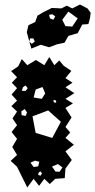

<svg xmlns="http://www.w3.org/2000/svg" viewBox="-20 -797 419 845"><path d="M55 -63 27 -89 55 -115 34 -150 55 -186 31 -216 55 -246 35 -276 55 -306 30 -330 55 -354 31 -381 55 -409 32 -433 55 -457 29 -484 60 -505 76 -537 100 -510 138 -533 175 -510 197 -546 219 -510 241 -531 260 -508 294 -485 268 -453 299 -433 268 -413 307 -387 268 -362 301 -342 268 -322 295 -280 268 -238 289 -214 268 -190 305 -160 268 -131 296 -93 268 -55 265 -13 223 -10 199 13 175 -10 152 21 128 -10 100 28ZM92 -421 81 -413 76 -397H93L102 -409ZM167 -414 137 -403 128 -368 164 -362 179 -386ZM222 -357 214 -355 218 -346 227 -345V-353ZM89 -317 74 -307 75 -290 93 -287 99 -302ZM248 -261 192 -311 123 -285 137 -212 210 -190ZM153 -85 134 -90 114 -81 128 -62 148 -65ZM255 -60 235 -75 209 -64 224 -42 242 -41ZM157 -43 150 -37 148 -27 159 -24 165 -35ZM98 -655 105 -686 135 -700 145 -728 170 -743 208 -762 250 -760 274 -772 298 -760 332 -777 365 -760 379 -741 376 -717 369 -691 342 -689 322 -651 281 -639 264 -609 231 -602 196 -589 159 -600 118 -583 109 -614V-615ZM322 -716 281 -746 254 -710 268 -682 298 -680ZM211 -734 196 -732 200 -716 215 -710 223 -725ZM127 -628H113L109 -615V-614L120 -604L133 -614Z"/></svg>

Font: Rubik Gemstones
Style: Regular
Weight: 400
Designer: Hubert and Fischer, NaN
Foundry: Hubert and Fischer, NaN
Version: Version 2.200